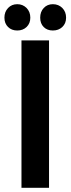

<svg xmlns="http://www.w3.org/2000/svg" viewBox="-20 -892 336 912"><path d="M1 -808.1Q1 -835.9 18.3 -854Q35.6 -872.1 62 -872.1Q88.4 -872.1 106.2 -854Q124 -835.9 124 -808.1Q124 -780.8 106.4 -763.9Q88.9 -747.1 62 -747.1Q35.2 -747.1 18.1 -763.9Q1 -780.8 1 -808.1ZM231 -747.1Q204.1 -747.1 187.5 -763.7Q170.9 -780.3 170.9 -808.1Q170.9 -835.9 187.7 -854Q204.6 -872.1 231 -872.1Q258.3 -872.1 276.1 -854Q293.9 -835.9 293.9 -808.1Q293.9 -780.8 276.1 -763.9Q258.3 -747.1 231 -747.1ZM82 0V-700.2H212.9V0Z"/></svg>

Font: Fixel Text SemiBold
Style: Regular
Weight: 600
Width: 4
Designer: AlfaBravo + MacPaw
Foundry: Kyrylo Tkachov, Marchela Mozhyna, Serhii Makarenko, Maria Weinstein, Zakhar Kryvoshyya
Version: Version 1.211